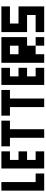

<svg xmlns="http://www.w3.org/2000/svg" viewBox="1049 -1514 665 2803"><g transform="rotate(-90 1381.5 -112.5)"><path d="M0 200.2V-424.8H125V75.2H250V200.2Z M323.2 200.2V-424.8H573.2V-299.8H448.2V-174.8H573.2V-49.8H448.2V75.2H573.2V200.2Z M771.5 200.2V-299.8H646.5V-424.8H1021.5V-299.8H896.5V200.2Z M1219.7 200.2V-299.8H1094.7V-424.8H1469.7V-299.8H1344.7V200.2Z M1543 200.2V-424.8H1793V-299.8H1668V-174.8H1793V-49.8H1668V75.2H1793V200.2Z M2116.2 200.2V75.2H2241.2V200.2ZM2116.2 -174.8V-299.8H1991.2V-174.8ZM1866.2 200.2V-424.8H2241.2V-49.8H2116.2V75.2H1991.2V200.2Z M2314.5 200.2V75.2H2564.5V-49.8H2314.5V-424.8H2689.5V-299.8H2439.5V-174.8H2689.5V200.2Z"/></g></svg>

Font: Ishtika
Style: Block
Weight: 400
Designer: Kailash Nadh
Version: Version 2.3